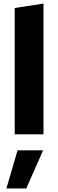

<svg xmlns="http://www.w3.org/2000/svg" viewBox="-20 -757 328 1082"><path d="M63 0V-712L225 -737V0ZM16 305 79 90H223L128 305Z"/></svg>

Font: Red Hat Text VF
Style: Regular
Weight: 300
Designer: Pentagram, MCKL
Foundry: Pentagram, MCKL
Version: Version 1.023